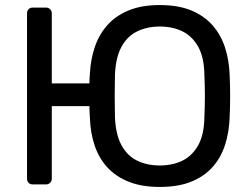

<svg xmlns="http://www.w3.org/2000/svg" viewBox="-20 -730 991 760"><path d="M612 10Q540 10 488.5 -11Q437 -32 404 -68.5Q371 -105 354.5 -154.5Q338 -204 336 -261Q335 -274 334.5 -286Q334 -298 334 -310H185V-23Q185 -13 178.5 -6.5Q172 0 161 0H110Q99 0 93 -6.5Q87 -13 87 -23V-677Q87 -687 93 -693.5Q99 -700 110 -700H161Q172 -700 178.5 -693.5Q185 -687 185 -677V-400H334Q334 -409 334.5 -419.5Q335 -430 336 -441Q339 -496 355.5 -544.5Q372 -593 404.5 -630Q437 -667 488.5 -688.5Q540 -710 612 -710Q686 -710 737.5 -688.5Q789 -667 822 -629Q855 -591 871 -541Q887 -491 889 -434Q891 -390 891 -349.5Q891 -309 889 -265Q887 -207 871 -157Q855 -107 822 -69.5Q789 -32 737.5 -11Q686 10 612 10ZM612 -75Q663 -75 702 -94Q741 -113 764.5 -155Q788 -197 789 -266Q791 -311 791 -350.5Q791 -390 789 -434Q788 -503 764.5 -545Q741 -587 702 -606Q663 -625 612 -625Q563 -625 523.5 -606Q484 -587 461 -545Q438 -503 435 -434Q434 -390 434 -350.5Q434 -311 435 -266Q438 -197 461 -155Q484 -113 523 -94Q562 -75 612 -75Z"/></svg>

Font: Rubik Light
Style: Regular
Weight: 400
Version: Version 2.101